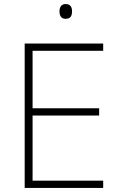

<svg xmlns="http://www.w3.org/2000/svg" viewBox="-20 -929 591 949"><path d="M304 -909C283 -909 274 -893 274 -873C274 -851 283 -836 304 -836C329 -836 336 -851 336 -873C336 -893 329 -909 304 -909ZM490 0V-36H141V-358H470V-394H141V-678H490V-714H102V0Z"/></svg>

Font: Noto Sans Myanmar ExtraLight
Style: Regular
Weight: 200
Designer: Monotype Design Team
Foundry: Monotype Imaging Inc.
Version: Version 2.107